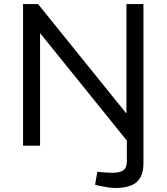

<svg xmlns="http://www.w3.org/2000/svg" viewBox="-20 -720 823 949"><path d="M94 0V-700H168L603 -161H605V-700H689V88Q689 151 655.5 180Q622 209 552 209Q532 209 513 206Q494 203 474 199L450 193L461 129L481 131Q495 132 509.5 133Q524 134 536 134Q573 134 590 121.5Q607 109 607 77V-25L180 -554H178V0Z"/></svg>

Font: REM Light
Style: Regular
Weight: 300
Designer: Octavio Pardo
Foundry: Ashler Design
Version: Version 1.005;gftools[0.9.28]